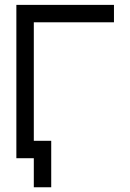

<svg xmlns="http://www.w3.org/2000/svg" viewBox="-20 -665 548 807"><path d="M195.3 122.1H122.1V0H48.8V-644.5H459V-571.3H122.1V-73.2H195.3Z"/></svg>

Font: Catrinity
Style: Regular
Weight: 400
Designer: Alexander Lange
Foundry: High-Logic / Made with FontCreator
Version: Version 2.090;May 20, 2024;FontCreator 15.0.0.2974 64-bit